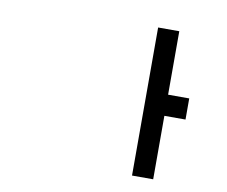

<svg xmlns="http://www.w3.org/2000/svg" viewBox="-76 -778 1031 873"><g transform="rotate(10 439.5 -342.0)"><path d="M781.2 -390.6V-293H683.6V0H585.9V-683.6H683.6V-390.6Z"/></g></svg>

Font: BabelStone Pigpen
Style: Regular
Weight: 400
Designer: Andrew West
Foundry: BabelStone
Version: Version 1.02 November 6, 2013